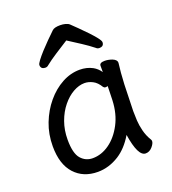

<svg xmlns="http://www.w3.org/2000/svg" viewBox="-135 -827 846 946"><g transform="rotate(-20 287.5 -353.5)"><path d="M133 -557Q125 -563 125 -575Q125 -582 137 -598Q149 -614 168 -635Q207 -677 246 -714Q257 -725 288 -725Q302 -725 315.5 -721.5Q329 -718 336 -711Q348 -699 368 -680Q417 -632 441 -602Q456 -583 456 -575Q456 -563 448 -557Q442 -553 432 -553Q422 -553 415 -560Q390 -580 357 -601.5Q324 -623 291 -644Q258 -623 224.5 -601.5Q191 -580 166 -560Q159 -553 149 -553Q139 -553 133 -557ZM504 -4Q489 13 469 13Q429 13 411 -105Q376 -46 329 -16Q275 18 217 18Q141 18 95.5 -32Q50 -82 50 -176Q50 -240 71.5 -295.5Q93 -351 129 -394Q165 -437 210 -461.5Q255 -486 303 -486Q340 -486 370 -470Q392 -458 407 -436V-469Q407 -485 434 -485Q452 -485 472 -478Q495 -469 495 -454V-452V-451Q489 -407 486 -343Q482 -227 482 -204Q482 -181 483.5 -154.5Q485 -128 492.5 -98.5Q500 -69 516 -43Q519 -38 519 -34Q519 -21 504 -4ZM406 -363Q400 -361 394 -361Q388 -361 383 -367Q367 -394 345.5 -405Q324 -416 303 -416Q274 -416 243.5 -399Q213 -382 187 -350Q161 -318 145.5 -275Q130 -232 130 -182Q130 -110 154.5 -82Q179 -54 216 -54Q262 -54 303.5 -83.5Q345 -113 373 -166Q401 -219 404 -289V-290Q405 -303 405 -324Q405 -345 406 -363Z"/></g></svg>

Font: Moon Stars Kai
Style: Bold
Weight: 700
Designer: GuiWonder
Version: Version 1.101